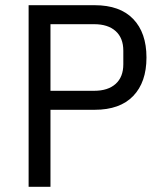

<svg xmlns="http://www.w3.org/2000/svg" viewBox="-20 -718 640 738"><path d="M90 0V-698H344Q441 -698 492 -645Q543 -592 543 -497Q543 -402 492 -349Q441 -296 344 -296H174V0ZM174 -369H342Q395 -369 424.5 -395.5Q454 -422 454 -471V-523Q454 -572 424.5 -598.5Q395 -625 342 -625H174Z"/></svg>

Font: PlemolJP35 Console
Style: Regular
Weight: 400
Version: v2.0.3; ttfautohint (v1.8.4.7-5d5b-dirty) -l 6 -r 45 -G 200 